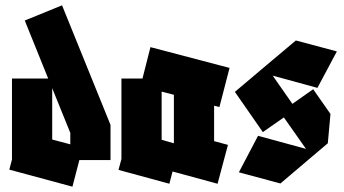

<svg xmlns="http://www.w3.org/2000/svg" viewBox="-20 -687 1290 721"><path d="M252 14 15 -50 25 -88V-392H161L73 -610L213 -667L395 -218V-86H278ZM176 -163 244 -145V-188L176 -356Z M616 3 425 -49 436 -90V-392H515L545 -510L842 -432L804 -285L784 -290V-157L836 -143L797 3L628 -43ZM587 -162 633 -149V-150V-331L587 -343Z M1033 2 877 -40 949 -177 1129 -128 1046 -246 967 -191 862 -342 978 -440 1091 -535 1245 -494 1172 -357 1004 -403 1078 -297 1156 -352 1221 -259 1211 -149 1172 -116Z"/></svg>

Font: Blaka
Style: Regular
Weight: 400
Designer: Mohamed Gaber
Foundry: Kief Type Foundry
Version: Version 1.003; ttfautohint (v1.8.4.7-5d5b)